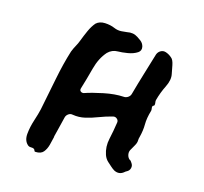

<svg xmlns="http://www.w3.org/2000/svg" viewBox="-82 -615 747 704"><g transform="rotate(15 291.5 -263.0)"><path d="M518 -408Q523 -386 509 -358Q495 -330 487 -300Q486 -296 487 -291Q488 -286 487 -281Q486 -278 483.5 -277.5Q481 -277 480 -274Q479 -271 480 -265.5Q481 -260 480 -257Q471 -227 471 -203.5Q471 -180 464 -153Q463 -150 462.5 -147Q462 -144 462 -141Q462 -131 455.5 -120Q449 -109 443 -98Q439 -90 441 -80Q443 -70 450 -64Q453 -63 455.5 -60Q458 -57 459 -55Q466 -46 463.5 -35.5Q461 -25 451 -20Q447 -18 445 -16Q427 0 406 -11Q398 -16 391.5 -22Q385 -28 377 -35Q367 -44 362 -58Q352 -87 359 -118.5Q366 -150 371 -184Q372 -192 365.5 -197.5Q359 -203 351 -201Q326 -195 301.5 -185.5Q277 -176 253.5 -170.5Q230 -165 206 -169Q197 -171 189.5 -165.5Q182 -160 180 -152Q174 -129 168 -103Q162 -77 161 -75V-72Q158 -58 153.5 -41Q149 -24 139.5 -12.5Q130 -1 109 -2Q104 -3 104.5 -5.5Q105 -8 100 -12Q96 -14 88.5 -14Q81 -14 76 -19Q61 -33 63.5 -59Q66 -85 75 -112.5Q84 -140 88 -158Q100 -217 112 -278.5Q124 -340 140 -391Q145 -404 151.5 -415.5Q158 -427 162 -438Q170 -459 179 -479Q188 -499 200 -513Q213 -525 234 -524Q255 -523 271 -516Q285 -510 299 -511Q304 -512 309.5 -512Q315 -512 320 -513Q343 -518 361 -506Q364 -504 367.5 -501.5Q371 -499 374 -497Q385 -489 388 -476Q391 -461 379 -453Q364 -443 342 -439.5Q320 -436 306 -436Q284 -436 268 -420Q244 -393 233 -351Q222 -309 210 -270Q208 -263 212.5 -259Q217 -255 224 -256Q253 -266 294.5 -274.5Q336 -283 369 -281Q378 -280 386 -285.5Q394 -291 396 -300Q407 -340 420 -382.5Q433 -425 444 -462Q448 -472 457 -477Q466 -482 476 -479Q489 -475 500 -465Q508 -459 512 -439Q516 -419 518 -408Z"/></g></svg>

Font: Slackside One
Style: Regular
Weight: 400
Version: Version 1.000